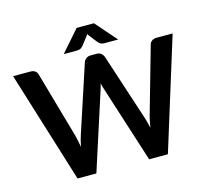

<svg xmlns="http://www.w3.org/2000/svg" viewBox="-125 -1057 1300 1202"><g transform="rotate(-15 525.5 -456.0)"><path d="M8.5 0ZM8.5 -723H121Q138.5 -723 150.2 -714.8Q162 -706.5 166 -692.5L289 -260Q293 -244 296.8 -225.2Q300.5 -206.5 304.5 -185.5Q308.5 -206.5 313.2 -225.2Q318 -244 323.5 -260L465.5 -692.5Q469.5 -704 481.2 -713.5Q493 -723 510 -723H549.5Q567 -723 578 -714.5Q589 -706 594.5 -692.5L736 -260Q746.5 -229 755 -188.5Q761.5 -228 769.5 -260L892.5 -692.5Q895.5 -705 907.8 -714Q920 -723 937 -723H1042.5L818 0H696.5L538.5 -494Q535 -503.5 532 -514.5Q529 -525.5 526 -537.5Q523.5 -525.5 520.2 -514.5Q517 -503.5 514 -494L354.5 0H232.5ZM703.5 -774.5H614Q606.5 -774.5 595.8 -777.2Q585 -780 573.5 -793.5L532.5 -846.5Q530 -849 528.2 -852Q526.5 -855 525 -857.5L517.5 -846.5L476.5 -793.5Q465 -780 454.2 -777.2Q443.5 -774.5 436 -774.5H350.5L471 -912H583Z"/></g></svg>

Font: Lato
Style: Bold
Weight: 700
Designer: Lukasz Dziedzic
Foundry: tyPoland Lukasz Dziedzic
Version: Version 2.007; 2014-02-27